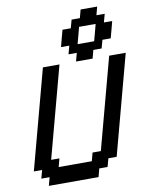

<svg xmlns="http://www.w3.org/2000/svg" viewBox="-125 -1338 1109 1427"><g transform="rotate(-10 429.5 -625.0)"><path d="M125 0H500L516.6 -62.5H579.1L596.2 -125H658.7L859.4 -875H734.4L550.3 -187.5H487.8L471.2 -125H221.2L237.8 -187.5H175.3L359.4 -875H234.4L33.7 -125H96.2L79.1 -62.5H141.6ZM484.4 -875H609.4L626 -937.5H688.5L705.6 -1000H768.1Q773.9 -1020.5 784.9 -1062.3Q795.9 -1104 801.3 -1125H738.8L755.9 -1187.5H693.4L710 -1250H585L568.4 -1187.5H505.9L488.8 -1125H426.3Q420.4 -1104 409.4 -1062.3Q398.4 -1020.5 393.1 -1000H455.6L438.5 -937.5H501ZM643.1 -1000H518.1Q523.9 -1020.5 534.9 -1062.3Q545.9 -1104 551.3 -1125H676.3Q670.9 -1104 659.9 -1062.3Q648.9 -1020.5 643.1 -1000Z"/></g></svg>

Font: Faithful 32x
Style: Oblique
Weight: 400
Foundry: Faithful Resource Pack
Version: Version 1.0; January 27, 2023